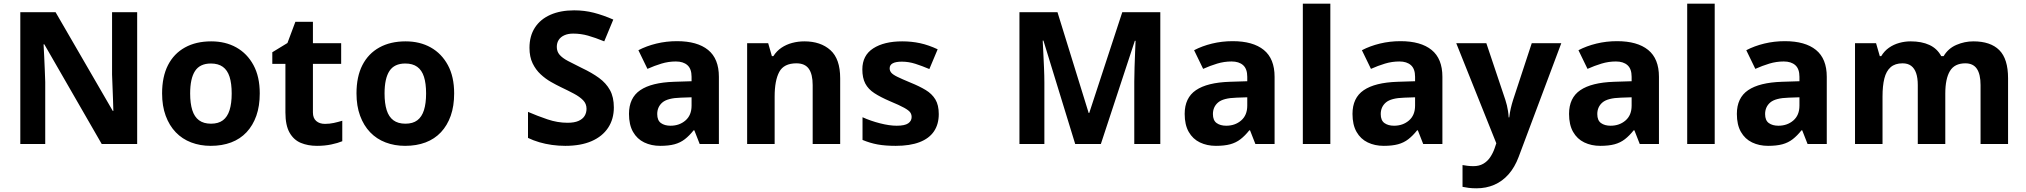

<svg xmlns="http://www.w3.org/2000/svg" viewBox="-20 -780 10972 1040"><path d="M723 0H531L220 -540H216Q218 -506 219.5 -472Q221 -438 222.5 -404Q224 -370 225 -336V0H90V-714H281L591 -179H594Q593 -212 592 -245Q591 -278 589.5 -310.5Q588 -343 587 -376V-714H723Z M1387 -274Q1387 -205.6 1368.5 -153.1Q1349.9 -100.5 1315.5 -63.7Q1281 -27 1232 -8.5Q1183 10 1121.4 10Q1064.2 10 1015.6 -8.5Q967 -27 932 -63.5Q897 -100 877.5 -153Q858 -206 858 -274.2Q858 -364.7 890 -427.3Q922.1 -489.9 981.9 -522.9Q1041.7 -556 1124 -556Q1201.4 -556 1260.2 -523Q1319 -490 1353 -427.3Q1387 -364.7 1387 -274ZM1010 -273.8Q1010 -220 1021.5 -183.5Q1033 -147 1058 -128.5Q1083 -110 1123 -110Q1163 -110 1187.5 -128.5Q1212 -147 1223.5 -183.5Q1235 -220 1235 -273.6Q1235 -328 1223.5 -364Q1212 -400 1187 -418Q1162.1 -436 1122.3 -436Q1063 -436 1036.5 -395.5Q1010 -355 1010 -273.8Z M1740 -109Q1765 -109 1788 -114Q1811 -119 1834 -126V-15Q1810 -5 1774.5 2.5Q1739 10 1697 10Q1648 10 1609.5 -6Q1571 -22 1548.5 -61.5Q1526 -101 1526 -171V-434H1455V-497L1537 -547L1580 -662H1675V-546H1828V-434H1675V-171Q1675 -140 1693 -124.5Q1711 -109 1740 -109Z M2440 -274Q2440 -205.6 2421.5 -153.1Q2402.9 -100.5 2368.5 -63.7Q2334 -27 2285 -8.5Q2236 10 2174.4 10Q2117.2 10 2068.6 -8.5Q2020 -27 1985 -63.5Q1950 -100 1930.5 -153Q1911 -206 1911 -274.2Q1911 -364.7 1943 -427.3Q1975.1 -489.9 2034.9 -522.9Q2094.7 -556 2177 -556Q2254.4 -556 2313.2 -523Q2372 -490 2406 -427.3Q2440 -364.7 2440 -274ZM2063 -273.8Q2063 -220 2074.5 -183.5Q2086 -147 2111 -128.5Q2136 -110 2176 -110Q2216 -110 2240.5 -128.5Q2265 -147 2276.5 -183.5Q2288 -220 2288 -273.6Q2288 -328 2276.5 -364Q2265 -400 2240 -418Q2215.1 -436 2175.3 -436Q2116 -436 2089.5 -395.5Q2063 -355 2063 -273.8Z M3305 -198Q3305 -135 3274 -88Q3243 -41 3184.5 -15.5Q3126 10 3042 10Q3005 10 2969.5 5Q2934 0 2901.5 -9.5Q2869 -19 2840 -33V-174Q2891 -152 2945.5 -133.5Q3000 -115 3054 -115Q3091 -115 3113.5 -125Q3136 -135 3146.5 -152Q3157 -169 3157 -191Q3157 -218 3138.5 -237Q3120 -256 3089 -272.5Q3058 -289 3018 -308Q2993 -320 2964 -336.5Q2935 -353 2908.5 -377.5Q2882 -402 2865 -437Q2848 -472 2848 -521Q2848 -585 2877.5 -630.5Q2907 -676 2961.5 -700Q3016 -724 3090 -724Q3146 -724 3196.5 -711Q3247 -698 3302 -674L3253 -556Q3204 -576 3165 -587Q3126 -598 3085 -598Q3057 -598 3037 -589Q3017 -580 3006.5 -564Q2996 -548 2996 -526Q2996 -501 3011 -483.5Q3026 -466 3056 -450Q3086 -434 3131 -412Q3186 -386 3224.5 -358Q3263 -330 3284 -292Q3305 -254 3305 -198Z M3647 -557Q3757 -557 3815.5 -509.5Q3874 -462 3874 -364V0H3770L3741 -74H3737Q3714 -45 3689.5 -26Q3665 -7 3633.5 1.5Q3602 10 3556 10Q3508 10 3469.5 -8.5Q3431 -27 3409 -65.5Q3387 -104 3387 -163Q3387 -250 3448 -291.5Q3509 -333 3631 -337L3726 -340V-364Q3726 -407 3703.5 -427Q3681 -447 3641 -447Q3601 -447 3563 -435.5Q3525 -424 3487 -407L3438 -508Q3482 -531 3535.5 -544Q3589 -557 3647 -557ZM3668 -251Q3596 -249 3568 -225Q3540 -201 3540 -162Q3540 -128 3560 -113.5Q3580 -99 3612 -99Q3660 -99 3693 -127.5Q3726 -156 3726 -208V-253Z M4337 -556Q4425 -556 4478 -508.5Q4531 -461 4531 -356V0H4382V-319Q4382 -378 4361 -407.5Q4340 -437 4294 -437Q4226 -437 4201 -390.5Q4176 -344 4176 -257V0H4027V-546H4141L4161 -476H4169Q4187 -504 4213 -521.5Q4239 -539 4271 -547.5Q4303 -556 4337 -556Z M5065 -162Q5065 -107 5039 -68.5Q5013 -30 4961 -10Q4909 10 4832 10Q4775 10 4734 2.5Q4693 -5 4652 -22V-145Q4696 -125 4747 -112Q4798 -99 4837 -99Q4881 -99 4899.5 -112Q4918 -125 4918 -146Q4918 -160 4910.5 -171Q4903 -182 4878 -196Q4853 -210 4800 -232Q4749 -254 4716 -275.5Q4683 -297 4667 -327.5Q4651 -358 4651 -404Q4651 -480 4710 -518Q4769 -556 4867 -556Q4918 -556 4964 -546Q5010 -536 5059 -513L5014 -406Q4974 -423 4938 -434.5Q4902 -446 4865 -446Q4832 -446 4815.5 -437Q4799 -428 4799 -410Q4799 -397 4807.5 -386.5Q4816 -376 4840.5 -364Q4865 -352 4913 -332Q4960 -313 4994 -292.5Q5028 -272 5046.5 -241.5Q5065 -211 5065 -162Z M5804 0 5632 -560H5628Q5629 -540 5631 -500Q5633 -460 5635 -414.5Q5637 -369 5637 -332V0H5502V-714H5708L5877 -168H5880L6059 -714H6265V0H6124V-338Q6124 -372 6125.5 -416Q6127 -460 6128.5 -499.5Q6130 -539 6131 -559H6127L5943 0Z M6657 -557Q6767 -557 6825.5 -509.5Q6884 -462 6884 -364V0H6780L6751 -74H6747Q6724 -45 6699.5 -26Q6675 -7 6643.5 1.5Q6612 10 6566 10Q6518 10 6479.5 -8.5Q6441 -27 6419 -65.5Q6397 -104 6397 -163Q6397 -250 6458 -291.5Q6519 -333 6641 -337L6736 -340V-364Q6736 -407 6713.5 -427Q6691 -447 6651 -447Q6611 -447 6573 -435.5Q6535 -424 6497 -407L6448 -508Q6492 -531 6545.5 -544Q6599 -557 6657 -557ZM6678 -251Q6606 -249 6578 -225Q6550 -201 6550 -162Q6550 -128 6570 -113.5Q6590 -99 6622 -99Q6670 -99 6703 -127.5Q6736 -156 6736 -208V-253Z M7186 0H7037V-760H7186Z M7566 -557Q7676 -557 7734.5 -509.5Q7793 -462 7793 -364V0H7689L7660 -74H7656Q7633 -45 7608.5 -26Q7584 -7 7552.5 1.5Q7521 10 7475 10Q7427 10 7388.5 -8.5Q7350 -27 7328 -65.5Q7306 -104 7306 -163Q7306 -250 7367 -291.5Q7428 -333 7550 -337L7645 -340V-364Q7645 -407 7622.5 -427Q7600 -447 7560 -447Q7520 -447 7482 -435.5Q7444 -424 7406 -407L7357 -508Q7401 -531 7454.5 -544Q7508 -557 7566 -557ZM7587 -251Q7515 -249 7487 -225Q7459 -201 7459 -162Q7459 -128 7479 -113.5Q7499 -99 7531 -99Q7579 -99 7612 -127.5Q7645 -156 7645 -208V-253Z M7868 -546H8031L8134 -239Q8139 -224 8142.5 -209Q8146 -194 8148.5 -178Q8151 -162 8152 -144H8155Q8158 -170 8163.5 -193.5Q8169 -217 8176 -239L8277 -546H8437L8206 70Q8185 126 8151.5 164Q8118 202 8074 221Q8030 240 7978 240Q7953 240 7934.5 237.5Q7916 235 7902 232V114Q7913 116 7928.5 118Q7944 120 7961 120Q7992 120 8014.5 107Q8037 94 8052 71.5Q8067 49 8076 23L8085 -4Z M8739 -557Q8849 -557 8907.5 -509.5Q8966 -462 8966 -364V0H8862L8833 -74H8829Q8806 -45 8781.5 -26Q8757 -7 8725.5 1.5Q8694 10 8648 10Q8600 10 8561.5 -8.5Q8523 -27 8501 -65.5Q8479 -104 8479 -163Q8479 -250 8540 -291.5Q8601 -333 8723 -337L8818 -340V-364Q8818 -407 8795.5 -427Q8773 -447 8733 -447Q8693 -447 8655 -435.5Q8617 -424 8579 -407L8530 -508Q8574 -531 8627.5 -544Q8681 -557 8739 -557ZM8760 -251Q8688 -249 8660 -225Q8632 -201 8632 -162Q8632 -128 8652 -113.5Q8672 -99 8704 -99Q8752 -99 8785 -127.5Q8818 -156 8818 -208V-253Z M9268 0H9119V-760H9268Z M9648 -557Q9758 -557 9816.5 -509.5Q9875 -462 9875 -364V0H9771L9742 -74H9738Q9715 -45 9690.5 -26Q9666 -7 9634.5 1.5Q9603 10 9557 10Q9509 10 9470.5 -8.5Q9432 -27 9410 -65.5Q9388 -104 9388 -163Q9388 -250 9449 -291.5Q9510 -333 9632 -337L9727 -340V-364Q9727 -407 9704.5 -427Q9682 -447 9642 -447Q9602 -447 9564 -435.5Q9526 -424 9488 -407L9439 -508Q9483 -531 9536.5 -544Q9590 -557 9648 -557ZM9669 -251Q9597 -249 9569 -225Q9541 -201 9541 -162Q9541 -128 9561 -113.5Q9581 -99 9613 -99Q9661 -99 9694 -127.5Q9727 -156 9727 -208V-253Z M10669 -556Q10762 -556 10809.5 -508.5Q10857 -461 10857 -356V0H10708V-319.4Q10708 -377.7 10688 -407.4Q10668 -437 10625.8 -437Q10567 -437 10542 -395Q10517 -353 10517 -273.5V0H10368V-319.1Q10368 -358 10359 -384Q10350 -410 10332 -423.5Q10314 -437 10285.5 -437Q10245 -437 10221 -416Q10197 -395 10187 -355.2Q10177 -315.4 10177 -257.2V0H10028V-546H10142L10162.2 -476H10170Q10187 -504 10212 -521.5Q10236.9 -539 10267.5 -547.5Q10298 -556 10329 -556Q10389 -556 10431 -536.5Q10473 -517 10495 -476H10508Q10533 -518 10577.5 -537Q10622 -556 10669 -556Z"/></svg>

Font: Noto Sans Malayalam
Style: Regular
Weight: 400
Designer: Jelle Bosma - Monotype Design Team
Foundry: Monotype Imaging Inc.
Version: Version 2.103